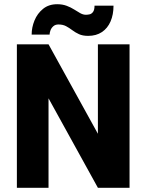

<svg xmlns="http://www.w3.org/2000/svg" viewBox="-20 -890 694 910"><path d="M60 0V-680H210L444 -256V-680H594V0H444L210 -424V0ZM398 -720Q372 -720 354.5 -728Q337 -736 322.5 -747Q308 -758 293 -766Q278 -774 257 -774Q242 -774 232.5 -765.5Q223 -757 219 -745.5Q215 -734 215 -726H130Q130 -760 143.5 -793Q157 -826 184 -848Q211 -870 251 -870Q276 -870 296 -862.5Q316 -855 331.5 -845Q347 -835 360.5 -827.5Q374 -820 387 -820Q395 -820 404.5 -822Q414 -824 421 -833.5Q428 -843 428 -863H518Q518 -821 504 -788.5Q490 -756 463 -738Q436 -720 398 -720Z"/></svg>

Font: Teachers
Style: Regular
Weight: 400
Designer: Alfredo Marco Pradil, Chank Diesel
Version: Version 1.001